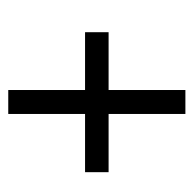

<svg xmlns="http://www.w3.org/2000/svg" viewBox="-22 -590 469 465"><g transform="rotate(90 212.5 -357.5)"><path d="M198 -143H256V-329H397V-386H256V-572H198V-386H58V-329H198Z"/></g></svg>

Font: Noto Serif ExtraCondensed
Style: Italic
Weight: 400
Width: 2
Italic angle: -12°
Designer: Monotype Design Team
Foundry: Monotype Imaging Inc.
Version: Version 2.014